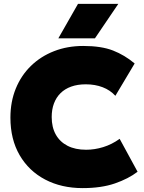

<svg xmlns="http://www.w3.org/2000/svg" viewBox="-20 -951 740 986"><path d="M404.5 15Q295.5 15 211.8 -29Q128 -73 80.8 -154.2Q33.5 -235.5 33.5 -347Q33.5 -428.5 61 -496Q88.5 -563.5 138.8 -612.5Q189 -661.5 257.5 -688.2Q326 -715 407.5 -715Q500.5 -715 560.5 -691.5Q620.5 -668 671.5 -625L572.5 -459Q545.5 -488.5 506.8 -503.2Q468 -518 420.5 -518Q378 -518 345.5 -506.2Q313 -494.5 290.8 -472.5Q268.5 -450.5 257 -419.5Q245.5 -388.5 245.5 -350Q245.5 -297.5 266.5 -260Q287.5 -222.5 327 -202.2Q366.5 -182 422.5 -182Q465.5 -182 509.8 -195.5Q554 -209 594.5 -238L686.5 -69Q639.5 -33 570 -9Q500.5 15 404.5 15ZM279.5 -754 380.5 -931H587.5L467.5 -754Z"/></svg>

Font: Geologica Roman Black
Style: Regular
Weight: 900
Designer: Sindre Bremnes, Frode Helland
Foundry: Monokrom Skriftforlag AS
Version: Version 1.010;gftools[0.9.28]